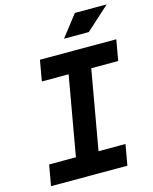

<svg xmlns="http://www.w3.org/2000/svg" viewBox="-130 -979 849 1065"><g transform="rotate(-15 294.5 -447.0)"><path d="M28.3 0 49.3 -119.1H203.1L283.2 -574.2H129.4L150.4 -693.4H588.9L567.9 -574.2H413.1L333 -119.1H487.8L466.8 0ZM309.6 -771.5 404.8 -894H587.4L452.1 -771.5Z"/></g></svg>

Font: Cascadia Mono
Style: Bold Italic
Weight: 700
Italic angle: -10°
Monospace: yes
Designer: Aaron Bell
Foundry: Saja Typeworks
Version: Version 2404.023; ttfautohint (v1.8.4)